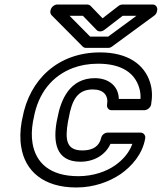

<svg xmlns="http://www.w3.org/2000/svg" viewBox="-20 -795 716 850"><path d="M231 -257C216 -173 223 -79 336 -79C394 -79 446 -107 469 -158H566C551 -117 523 -87 491 -64C452 -36 393 -15 327 -15C199 -15 138 -76 124 -161C119 -191 120 -222 126 -257L129 -271C149 -385 213 -460 303 -494C335 -506 372 -513 414 -513C521 -513 577 -470 596 -407C601 -392 603 -374 602 -357H506C505 -413 462 -449 400 -449C289 -449 249 -354 234 -271ZM79 -271 76 -257C69 -217 68 -179 74 -144C91 -38 172 35 318 35C395 35 464 10 515 -25C563 -59 611 -112 623 -183C625 -194 617 -208 602 -208H457C445 -208 431 -199 428 -185C420 -150 394 -129 345 -129C274 -129 267 -175 281 -257L284 -271C298 -352 323 -399 391 -399C439 -399 461 -372 454 -332C452 -321 459 -307 474 -307H619C630 -307 646 -317 649 -332C655 -367 654 -399 645 -428C620 -511 544 -563 423 -563C238 -563 110 -444 79 -271ZM441 -662 523 -725H584L459 -633H379L288 -725H347L408 -662C416 -653 432 -655 441 -662ZM434 -714 381 -769C377 -773 371 -775 365 -775H233C222 -775 207 -765 204 -750L203 -746C202 -739 204 -732 209 -727L346 -589C350 -585 355 -583 361 -583H459C465 -583 471 -585 476 -589L663 -726C669 -730 674 -738 675 -745L676 -750C678 -761 671 -775 656 -775H523C517 -775 510 -773 505 -769Z"/></svg>

Font: Asimov
Style: WidOuIt
Weight: 500
Designer: Google
Version: Version 2.000980; 2014